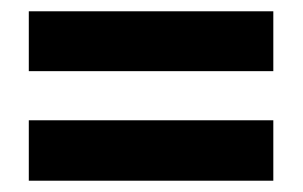

<svg xmlns="http://www.w3.org/2000/svg" viewBox="-20 -522 537 340"><path d="M31 -396H464V-502H31ZM31 -202H464V-309H31Z"/></svg>

Font: Noto Sans Gujarati UI Condensed
Style: Bold
Weight: 700
Width: 3
Designer: Jelle Bosma - Monotype Design Team, Universal Thirst
Foundry: Monotype Imaging Inc.
Version: Version 2.106